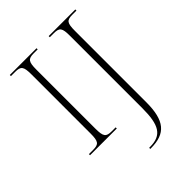

<svg xmlns="http://www.w3.org/2000/svg" viewBox="-267 -841 1208 1208"><g transform="rotate(-45 337.0 -237.0)"><path d="M47 0H285V-10H251C200 -10 189 -24 189 -95V-619C189 -690 200 -704 251 -704H285V-714H47V-704H84C135 -704 146 -690 146 -620V-95C146 -24 135 -10 84 -10H47ZM343 240H349C480 240 533 177 533 14V-619C533 -690 543 -704 594 -704H630V-714H393V-704H428C479 -704 489 -690 489 -620V23C489 172 456 230 351 230H343Z"/></g></svg>

Font: Noto Serif Display ExtraLight
Style: Regular
Weight: 200
Designer: Monotype Design Team
Foundry: Monotype Imaging Inc.
Version: Version 2.009